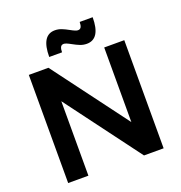

<svg xmlns="http://www.w3.org/2000/svg" viewBox="-156 -1035 1102 1168"><g transform="rotate(-20 395.0 -450.5)"><path d="M574 -700H704V0H577L217 -482V0H86V-700H213L574 -217ZM483 -757Q461 -757 440.5 -765Q420 -773 395 -787Q363 -805 350 -805Q335 -805 329 -793.5Q323 -782 323 -760H240Q240 -901 327 -901Q349 -901 369.5 -893Q390 -885 415 -871Q447 -853 460 -853Q475 -853 481 -864.5Q487 -876 487 -897H571Q571 -757 483 -757Z"/></g></svg>

Font: Gontserrat Medium
Style: Regular
Weight: 500
Designer: Julieta Ulanovsky
Foundry: Julieta Ulanovsky
Version: Version 6.001